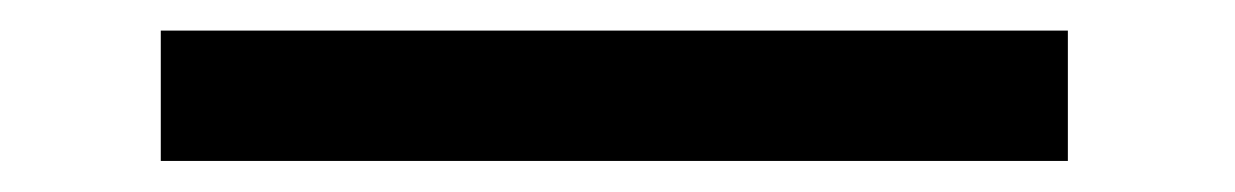

<svg xmlns="http://www.w3.org/2000/svg" viewBox="-20 -337 791 123"><path d="M83 -317.4H664.1V-233.9H83Z"/></svg>

Font: Plaster
Style: Regular
Weight: 400
Designer: Eben Sorkin
Foundry: Eben Sorkin
Version: Version 1.007